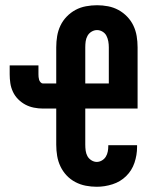

<svg xmlns="http://www.w3.org/2000/svg" viewBox="-20 -702 590 734"><path d="M350 12Q329 12 308 8Q287 4 268 -6Q249 -16 234.5 -31.5Q220 -47 211 -66Q202 -85 198.5 -106Q195 -127 195 -149V-287H144Q127 -287 109.5 -290.5Q92 -294 77 -302Q62 -310 49.5 -322.5Q37 -335 29.5 -351Q22 -367 19.5 -384Q17 -401 17 -418V-452H127V-418Q127 -413 127.5 -407.5Q128 -402 129.5 -397Q131 -392 135 -387.5Q139 -383 144 -383H195V-521Q195 -543 198.5 -564Q202 -585 211 -604Q220 -623 235 -638.5Q250 -654 268.5 -664Q287 -674 308.5 -678Q330 -682 351 -682Q372 -682 393 -678Q414 -674 432.5 -664Q451 -654 466 -638.5Q481 -623 490 -604Q499 -585 502.5 -564Q506 -543 506 -521V-287H306V-149Q306 -137 307.5 -126Q309 -115 314 -105.5Q319 -96 329 -89.5Q339 -83 350 -83Q360 -83 369.5 -88.5Q379 -94 384.5 -103Q390 -112 392 -122.5Q394 -133 394 -144V-147H504V-140Q504 -109 494 -79.5Q484 -50 462 -28.5Q440 -7 410 2.5Q380 12 350 12ZM306 -383H396V-521Q396 -533 394 -544Q392 -555 387 -565Q382 -575 372 -581Q362 -587 351 -587Q340 -587 330 -581Q320 -575 314.5 -565Q309 -555 307.5 -544Q306 -533 306 -521Z"/></svg>

Font: Lode Term
Style: Bold
Weight: 700
Monospace: yes
Designer: Belleve Invis
Foundry: Belleve Invis
Version: Version 29.2.0